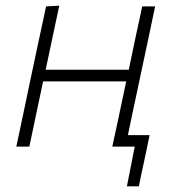

<svg xmlns="http://www.w3.org/2000/svg" viewBox="-20 -517 613 677"><path d="M37.5 0Q49.5 -56 60.5 -108Q71.5 -160 84 -220.5L94.5 -270Q108 -333 119.2 -386Q130.5 -439 142.5 -494.5L189 -497Q177 -440.5 165.5 -387Q154 -333.5 141 -271H434Q447 -334 458.2 -386.5Q469.5 -439 481.5 -494.5H527Q515.5 -439 504.2 -386Q493 -333 479.5 -270L469 -220.5Q458.5 -171 449.2 -128Q440 -85 431 -40.5H507.5Q503 -18 498 5.2Q493 28.5 488 52.5Q483 75 478.5 96.5Q474 118 469.5 140H427.5L455 0H376Q388 -56 399.2 -108Q410.5 -160 423 -220.5L425 -230H132L130 -220.5Q117.5 -160 106.2 -108Q95 -56 83.5 0Z"/></svg>

Font: Commissioner ExtraLight
Style: Italic
Weight: 200
Italic angle: -12°
Designer: Kostas Bartsokas
Foundry: Kostas Bartsokas
Version: Version 1.000; ttfautohint (v1.8.3)